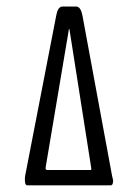

<svg xmlns="http://www.w3.org/2000/svg" viewBox="-20 -679 413 580"><path d="M62.5 -119.1Q55.2 -119.1 55.2 -134.3V-139.6Q55.2 -143.6 55.7 -146.5L149.9 -632.3Q154.3 -657.7 167.5 -659.2H211.4Q224.1 -657.7 229 -632.3L318.8 -146.5Q319.3 -143.1 320.6 -139.4Q321.8 -135.7 321.8 -133.8Q321.8 -119.1 314 -119.1ZM123 -165.5Q123 -165.5 254.4 -165.5Q255.9 -165.5 255.9 -169.9Q255.9 -172.4 255.4 -172.9L189.9 -589.8Q189.5 -590.8 189.5 -591.8Q188 -591.8 188 -589.8L118.2 -175.3Q117.7 -172.9 117.7 -170.9Q117.7 -165.5 123 -165.5Z"/></svg>

Font: BenchNine Light
Style: Regular
Weight: 300
Version: Version 1 ; ttfautohint (v0.92.18-e454-dirty) -l 8 -r 50 -G 